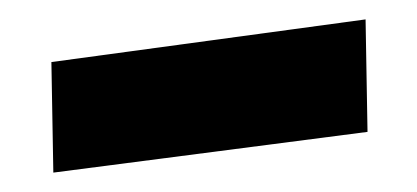

<svg xmlns="http://www.w3.org/2000/svg" viewBox="-20 -331 430 198"><path d="M33 -267 357 -311 359 -195 35 -153Z"/></svg>

Font: Ysabeau Ultrabold
Style: Regular
Weight: 800
Designer: Christian Thalmann (Catharsis Fonts)
Version: Version 0.003